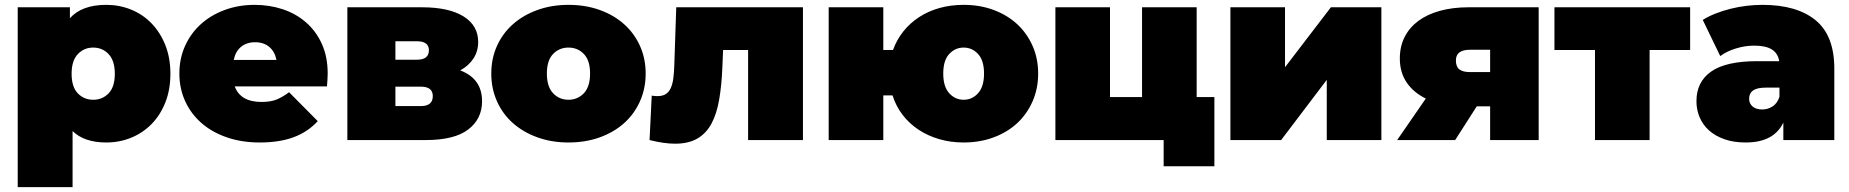

<svg xmlns="http://www.w3.org/2000/svg" viewBox="-20 -577 7616 791"><path d="M364 -166Q402 -166 427.5 -192.5Q453 -219 453 -273Q453 -327 427.5 -354Q402 -381 364 -381Q326 -381 300.5 -354Q275 -327 275 -273Q275 -219 300.5 -192.5Q326 -166 364 -166ZM279 194H53V-547H268V-502Q317 -557 418 -557Q472 -557 520 -537.5Q568 -518 604 -481Q640 -444 661 -391.5Q682 -339 682 -273Q682 -207 661 -154.5Q640 -102 604 -65.5Q568 -29 520 -9.5Q472 10 418 10Q327 10 279 -37Z M1119 -330Q1112 -365 1089 -384Q1066 -403 1031 -403Q996 -403 973 -384Q950 -365 943 -330ZM1050 10Q975 10 913.5 -11.5Q852 -33 809 -71Q766 -109 742.5 -161Q719 -213 719 -274Q719 -336 742.5 -388Q766 -440 807.5 -477.5Q849 -515 906 -536Q963 -557 1029 -557Q1090 -557 1144.5 -539Q1199 -521 1240.5 -485Q1282 -449 1306 -396Q1330 -343 1330 -274Q1330 -262 1329 -247.5Q1328 -233 1327 -221H947Q971 -157 1057 -157Q1095 -157 1119.5 -167Q1144 -177 1171 -197L1289 -78Q1249 -34 1190.5 -12Q1132 10 1050 10Z M1609 -407V-331H1698Q1747 -331 1747 -370Q1747 -407 1698 -407ZM1609 -220V-140H1714Q1763 -140 1763 -181Q1763 -220 1714 -220ZM1411 0V-547H1718Q1829 -547 1889.5 -509.5Q1950 -472 1950 -404Q1950 -366 1930.5 -336Q1911 -306 1876 -287Q1966 -253 1966 -160Q1966 -87 1909 -43.5Q1852 0 1734 0Z M2322 10Q2253 10 2194.5 -11Q2136 -32 2093.5 -69.5Q2051 -107 2027.5 -159.5Q2004 -212 2004 -274Q2004 -336 2027.5 -388Q2051 -440 2093.5 -477.5Q2136 -515 2194.5 -536Q2253 -557 2322 -557Q2392 -557 2450.5 -536Q2509 -515 2551 -477.5Q2593 -440 2616.5 -388Q2640 -336 2640 -274Q2640 -212 2616.5 -159.5Q2593 -107 2551 -69.5Q2509 -32 2450.5 -11Q2392 10 2322 10ZM2322 -166Q2360 -166 2385.5 -193Q2411 -220 2411 -274Q2411 -328 2385.5 -354.5Q2360 -381 2322 -381Q2284 -381 2258.5 -354.5Q2233 -328 2233 -274Q2233 -220 2258.5 -193Q2284 -166 2322 -166Z M2665 -183Q2671 -182 2677 -181.5Q2683 -181 2688 -181Q2710 -181 2723 -189.5Q2736 -198 2743.5 -214.5Q2751 -231 2754 -254.5Q2757 -278 2758 -309L2766 -547H3288V0H3062V-371H2959L2956 -300Q2953 -226 2943 -167.5Q2933 -109 2911.5 -68.5Q2890 -28 2853.5 -6.5Q2817 15 2761 15Q2716 15 2656 0Z M3950 -166Q3985 -166 4009.5 -193Q4034 -220 4034 -274Q4034 -328 4009.5 -354.5Q3985 -381 3950 -381Q3915 -381 3890.5 -354.5Q3866 -328 3866 -274Q3866 -220 3890.5 -193Q3915 -166 3950 -166ZM3950 10Q3896 10 3848.5 -4Q3801 -18 3763 -43.5Q3725 -69 3698 -104.5Q3671 -140 3657 -184H3619V0H3394V-547H3619V-371H3659Q3674 -413 3701.5 -447.5Q3729 -482 3766.5 -506.5Q3804 -531 3850.5 -544Q3897 -557 3950 -557Q4017 -557 4073.5 -536Q4130 -515 4170.5 -477.5Q4211 -440 4234 -388Q4257 -336 4257 -274Q4257 -212 4234 -159.5Q4211 -107 4170.5 -69.5Q4130 -32 4073.5 -11Q4017 10 3950 10Z M4983 108H4774V0H4328V-547H4553V-177H4685V-547H4910V-177H4983Z M5049 0V-547H5274V-300L5463 -547H5671V0H5446V-248L5258 0Z M6119 -280V-372H6036Q5978 -372 5978 -328Q5978 -302 5992.5 -291Q6007 -280 6036 -280ZM5975 0H5736L5854 -171Q5803 -196 5775 -237.5Q5747 -279 5747 -336Q5747 -386 5767 -425Q5787 -464 5823.5 -491Q5860 -518 5912.5 -532.5Q5965 -547 6031 -547H6319V0H6119V-139H6064Z M6776 0H6551V-371H6384V-547H6943V-371H6776Z M7311 -216H7255Q7219 -216 7202.5 -204.5Q7186 -193 7186 -170Q7186 -151 7200 -138.5Q7214 -126 7240 -126Q7263 -126 7282.5 -138.5Q7302 -151 7311 -178ZM7172 10Q7122 10 7084 -3.5Q7046 -17 7020.5 -40Q6995 -63 6982 -94Q6969 -125 6969 -160Q6969 -240 7030 -282.5Q7091 -325 7219 -325H7310Q7305 -357 7280 -373Q7255 -389 7207 -389Q7170 -389 7132 -377.5Q7094 -366 7067 -346L6995 -495Q7019 -510 7048.5 -521.5Q7078 -533 7110 -541Q7142 -549 7175.5 -553Q7209 -557 7241 -557Q7382 -557 7459.5 -494Q7537 -431 7537 -294V0H7327V-72Q7288 10 7172 10Z"/></svg>

Font: Montserrat-Alt1 Black
Style: Regular
Weight: 900
Designer: Differentunic
Foundry: Differentunic
Version: Version 7.222